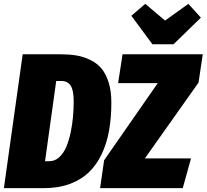

<svg xmlns="http://www.w3.org/2000/svg" viewBox="-30 -978 1074 998"><path d="M949.2 -958 1014.2 -886.2 872.1 -748H762.2L652.8 -896L725.1 -958L828.1 -871.1ZM285.2 -695.8Q330.1 -695.8 366.2 -689.9Q402.3 -684.1 437.7 -667.2Q473.1 -650.4 496.6 -623Q520 -595.7 534.4 -550.5Q548.8 -505.4 548.8 -444.8Q548.8 -364.3 536.6 -297.4Q524.4 -230.5 497.6 -174.8Q470.7 -119.1 430.2 -80.8Q389.6 -42.5 330.8 -21.2Q272 0 198.2 0H-9.8L87.9 -695.8ZM490.2 0 511.2 -145 790 -545.9H584L606.9 -695.8H1023.9L1002 -548.8L723.1 -154.8H962.9L919.9 0ZM289.1 -557.1H262.2L204.1 -140.1H227.1Q255.4 -140.1 278.1 -161.1Q300.8 -182.1 314.5 -214.4Q328.1 -246.6 337.2 -289.3Q346.2 -332 349.6 -372.1Q353 -412.1 353 -452.1Q353 -508.3 337.4 -532.7Q321.8 -557.1 289.1 -557.1Z"/></svg>

Font: Fira Sans Compressed Heavy
Style: Italic
Weight: 900
Width: 3
Italic angle: -8°
Designer: Carrois Corporate & Edenspiekermann AG
Foundry: Carrois Corporate GbR & Edenspiekermann AG
Version: Version 4.203;PS 004.203;hotconv 1.0.88;makeotf.lib2.5.64775